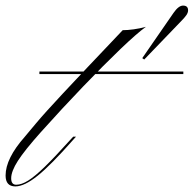

<svg xmlns="http://www.w3.org/2000/svg" viewBox="-89 -658 693 687"><path d="M52 -393V-402H567V-393ZM57 -185Q-1 -120 -25 -82.5Q-49 -45 -49 -20Q-49 3 -31 3Q-12 3 12 -12Q36 -27 71.5 -61.5Q107 -96 161 -156L173 -169H183L174 -159Q93 -67 45.5 -29Q-2 9 -34 9Q-69 9 -69 -30Q-69 -91 0 -169Q20 -193 38 -214.5Q56 -236 79 -261.5Q102 -287 136 -323.5Q170 -360 222 -415Q274 -470 350 -550Q367 -550 389 -553Q411 -556 433 -562Q401 -539 342 -482.5Q283 -426 209 -349Q135 -272 57 -185ZM427 -445 420 -450 532 -612Q550 -638 566 -638Q584 -638 584 -621Q584 -613 578 -604Q572 -595 556 -579Z"/></svg>

Font: Ballet
Style: Regular
Weight: 400
Designer: Maximiliano R. Sproviero
Foundry: Omnibus-Type
Version: Version 1.100